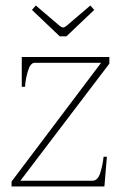

<svg xmlns="http://www.w3.org/2000/svg" viewBox="-20 -677 438 697"><path d="M96 -641 110 -657 198 -582Q205 -577 209 -577Q213 -577 220 -582L308 -657L322 -641L221 -545H197ZM22 -18 347 -449H106Q90 -449 81 -418Q72 -387 71 -362H59V-470H377V-446L54 -21H316Q335 -21 344 -49.5Q353 -78 356 -108H368L359 0H22Z"/></svg>

Font: Taviraj Thin
Style: Regular
Weight: 100
Designer: Katatrad Team
Foundry: CadsonDemak
Version: Version 1.030